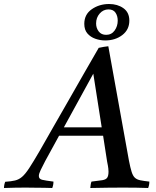

<svg xmlns="http://www.w3.org/2000/svg" viewBox="-104 -938 780 959"><path d="M431 -131 411 -260H191L122 -134Q109 -109 99.5 -89.5Q90 -70 90 -59Q90 -44 106.5 -40Q123 -36 163 -31Q163 -14 157 1Q143 0 117 0Q91 0 65 -0.5Q39 -1 24 -1Q-4 -1 -29 -0.5Q-54 0 -84 1Q-84 -15 -78 -30Q-48 -32 -29 -36.5Q-10 -41 6 -54.5Q22 -68 42 -98.5Q62 -129 94 -184Q122 -233 159 -298Q196 -363 237 -434Q278 -505 317 -574Q356 -643 389 -699Q403 -702 414.5 -704Q426 -706 437 -707L540 -136Q547 -100 553.5 -79.5Q560 -59 570 -50Q580 -41 597 -37.5Q614 -34 642 -31Q642 -14 636 1Q612 0 578 -0.5Q544 -1 511 -1Q482 -1 435 -0.5Q388 0 347 1Q348 -7 349 -15.5Q350 -24 353 -31Q389 -35 407 -38Q425 -41 431.5 -50.5Q438 -60 438 -81Q438 -86 437 -96.5Q436 -107 431 -131ZM215 -302H404L362 -570ZM317 -819Q317 -866 354.5 -892Q392 -918 441 -918Q483 -918 512.5 -897Q542 -876 542 -835Q542 -790 507 -763Q472 -736 421 -736Q396 -736 372 -744.5Q348 -753 332.5 -771Q317 -789 317 -819ZM438 -891Q412 -891 394 -870.5Q376 -850 376 -821Q376 -798 389 -781Q402 -764 426 -764Q453 -764 468.5 -785.5Q484 -807 484 -835Q484 -858 473 -874.5Q462 -891 438 -891Z"/></svg>

Font: Castoro
Style: Italic
Weight: 400
Italic angle: -11°
Designer: John Hudson with Paul Hanslow, assisted by Kaja Sojewska.
Foundry: Tiro Typeworks Ltd.
Version: Version 2.04